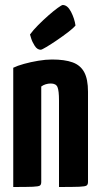

<svg xmlns="http://www.w3.org/2000/svg" viewBox="-20 -748 401 768"><path d="M33 0V-477Q49 -485 76 -492.5Q103 -500 133 -505Q163 -510 188 -510Q239 -510 270.5 -498.5Q302 -487 317 -459Q332 -431 332 -381V-20Q332 -10 326.5 -6Q321 -2 297 -1Q273 0 216 0V-346Q216 -385 210 -399.5Q204 -414 183 -414Q173 -414 163 -411Q153 -408 145 -402V-20Q145 -10 140 -6Q135 -2 111.5 -1Q88 0 33 0ZM143 -549Q129 -549 119 -564.5Q109 -580 104.5 -595Q100 -610 100 -610Q113 -628 133 -648Q153 -668 174 -686.5Q195 -705 211 -716.5Q227 -728 231 -728Q250 -728 264 -701Q278 -674 282 -646Q273 -635 252 -619Q231 -603 207.5 -587Q184 -571 165.5 -560Q147 -549 143 -549Z"/></svg>

Font: Yanone Kaffeesatz ExtraLight
Style: Bold
Weight: 700
Version: Version 2.003